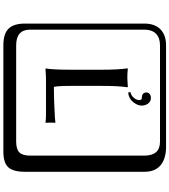

<svg xmlns="http://www.w3.org/2000/svg" viewBox="47 -841 1006 1140"><g transform="rotate(90 550.0 -271.0)"><path d="M562 -664Q582 -664 594.5 -647.5Q607 -631 607 -609Q607 -585 586.5 -559Q566 -533 530 -529L526 -542Q548 -547 561 -563Q574 -579 574 -594Q574 -610 563 -610Q529 -610 529 -638Q529 -648 537.5 -656Q546 -664 562 -664ZM490 -191Q490 -110 496 -88Q541 -88 594 -90Q647 -92 678 -94L708 -97L709 -94Q708 -88 708 -69Q708 -51 709 -41L708 -38Q690 -41 663 -41H442L387 -38V-41Q394 -88 394 -191V-374Q394 -468 386 -524L387 -527Q417 -524 442 -524L497 -527L498 -524Q490 -472 490 -374ZM249 -718Q204 -718 180 -694Q156 -670 156 -625V53Q156 136 249 136H821Q866 136 885 117Q904 98 904 53V-625Q904 -718 821 -718ZM1000 84Q1000 153 973.5 182.5Q947 212 881 212H249Q181 212 150.5 181.5Q120 151 120 84V-625Q120 -687 154 -720.5Q188 -754 249 -754H851Q921 -754 960.5 -722Q1000 -690 1000 -625Z"/></g></svg>

Font: Libertinus Keyboard
Style: Regular
Weight: 700
Designer: Philipp H. Poll
Foundry: Khaled Hosny
Version: Version 6.7